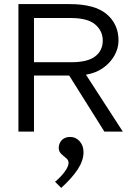

<svg xmlns="http://www.w3.org/2000/svg" viewBox="-20 -643 665 938"><path d="M70 0V-623H320Q443 -623 501 -574Q559 -525 559 -445Q559 -407 539 -371.5Q519 -336 483.5 -311Q448 -286 400 -278L580 0H490L318 -274H146V0ZM146 -339H328Q408 -339 445 -367.5Q482 -396 482 -445Q482 -492 445 -523.5Q408 -555 325 -555H146ZM279 275 249 245Q278 221 296.5 195.5Q315 170 315 153Q315 139 303 129.5Q291 120 279 108.5Q267 97 267 80Q267 57 282 41.5Q297 26 323 26Q350 26 369 47Q388 68 388 101Q388 141 360 184Q332 227 279 275Z"/></svg>

Font: Inconsolata Expanded
Style: Regular
Weight: 400
Width: 7
Monospace: yes
Designer: Raph Levien, Cyreal, Brenton Simpson
Foundry: Raph Levien, Cyreal, Google
Version: Version 3.100; ttfautohint (v1.8.4.7-5d5b)